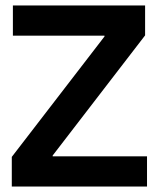

<svg xmlns="http://www.w3.org/2000/svg" viewBox="-20 -680 579 700"><path d="M23 0V-108L361 -547V-550H27V-660H509V-551L172 -113V-110H516V0Z"/></svg>

Font: Bricolage Grotesque 96pt SemiBold
Style: Regular
Weight: 600
Designer: Mathieu Triay
Foundry: Atelier Triay
Version: Version 1.001; ttfautohint (v1.8.4.7-5d5b);gftools[0.9.33.de